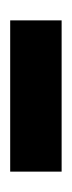

<svg xmlns="http://www.w3.org/2000/svg" viewBox="98 -858 141 377"><g transform="rotate(-90 168.5 -669.5)"><path d="M20 -619V-720H317V-619Z"/></g></svg>

Font: Bricolage Grotesque 48pt Condensed ExtraBold
Style: Bold
Weight: 700
Version: Version 1.000;gftools[0.9.30]